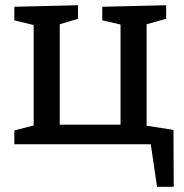

<svg xmlns="http://www.w3.org/2000/svg" viewBox="-20 -553 705 736"><path d="M645 -55 646 163H582L558 0H35V-53L109 -72V-457L35 -475V-527L279 -533V-481L209 -460V-75H442V-459L372 -475V-527L617 -533V-481L542 -460V-71Z"/></svg>

Font: Bitter Pro Medium
Style: Regular
Weight: 500
Designer: Sol Matas, and Bitter project Authors
Foundry: Sol Matas
Version: Version 1.010